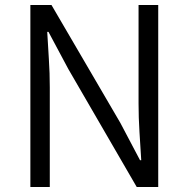

<svg xmlns="http://www.w3.org/2000/svg" viewBox="-20 -752 758 772"><path d="M102.1 0V-731.9H187L463.9 -257.8L543 -107.9H547.9Q544.4 -162.6 540.8 -221.2Q537.1 -279.8 537.1 -335.9V-731.9H616.2V0H529.8L254.9 -474.1L174.8 -624H169.9Q172.9 -569.3 176.5 -513.7Q180.2 -458 180.2 -400.9V0Z"/></svg>

Font: `nÑOS CN Normal
Style: Regular
Weight: 350
Designer: Ryoko NISHIZUKA ?XZm?[P (kana & ideographs); Paul D. Hunt (Latin, Greek & Cyrillic); Wenlong ZHANG _ e??? (bopomofo); Sa
Foundry: Adobe Systems Incorporated
Version: Version 1.004 June 21, 2023